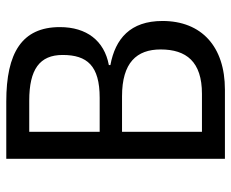

<svg xmlns="http://www.w3.org/2000/svg" viewBox="-84 -670 754 627"><g transform="rotate(-90 293.5 -357.0)"><path d="M275 -714H88V0H314C454 0 538 -76 538 -204C538 -309 480 -358 394 -374V-379C474 -394 518 -452 518 -539C518 -663 434 -714 275 -714ZM287 -409H176V-639H278C380 -639 427 -605 427 -530C427 -450 392 -409 287 -409ZM176 -336H292C402 -336 445 -288 445 -210C445 -126 405 -75 300 -75H176Z"/></g></svg>

Font: Noto Sans Lao Looped SemiCondensed
Style: Regular
Weight: 400
Width: 4
Designer: Mark Frömberg, Ben Mitchell
Foundry: The Fontpad Ltd
Version: Version 1.002